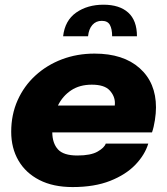

<svg xmlns="http://www.w3.org/2000/svg" viewBox="-20 -764 692 797"><path d="M595.5 -168Q581.5 -121.5 542 -80.2Q502.5 -39 437.2 -13.2Q372 12.5 281.5 12.5Q200.5 12.5 143.5 -16.8Q86.5 -46 56.5 -97.8Q26.5 -149.5 26.5 -217Q26.5 -288 53 -347.5Q79.5 -407 127 -450.5Q174.5 -494 237.2 -517.8Q300 -541.5 372.5 -541.5Q492 -541.5 559.8 -481Q627.5 -420.5 627.5 -318Q627.5 -294.5 623 -265.2Q618.5 -236 611 -214.5H197Q197.5 -169.5 220.5 -144Q243.5 -118.5 301 -118.5Q357 -118.5 385.2 -134.8Q413.5 -151 419 -168ZM361 -412.5Q310.5 -412.5 275.2 -389Q240 -365.5 220.5 -326H456.5Q457 -331 457 -336Q457 -365 435.2 -388.8Q413.5 -412.5 361 -412.5ZM242 -613.5Q249.5 -679 296.2 -711.8Q343 -744.5 409.5 -744.5Q476 -744.5 512.2 -711.8Q548.5 -679 548.5 -613.5H445.5Q445.5 -643.5 436.2 -660.5Q427 -677.5 402.5 -677.5Q378.5 -677.5 363.5 -660.5Q348.5 -643.5 345.5 -613.5Z"/></svg>

Font: Epilogue ExtraBold
Style: Italic
Weight: 800
Italic angle: -12°
Designer: Tyler Finck
Foundry: Etcetera Type Co
Version: Version 2.111; ttfautohint (v1.8.3)